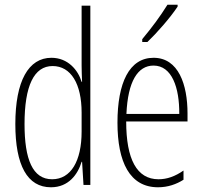

<svg xmlns="http://www.w3.org/2000/svg" viewBox="-20 -784 860 814"><path d="M196 10C271 10 310 -45 326 -98H328L334 0H363V-760H326V-506C326 -484 327 -463 328 -437H326C311 -487 268 -539 198 -539C101 -539 45 -441 45 -258C45 -83 96 10 196 10ZM201 -24C118 -24 84 -109 84 -258C84 -420 124 -504 203 -504C281 -504 326 -428 326 -307V-226C326 -102 281 -24 201 -24Z M733 -756V-764H690C658 -713 627 -671 583 -618V-606H605C644 -643 702 -709 733 -756ZM631 -539C528 -539 478 -433 478 -264C478 -97 530 10 650 10C692 10 728 -3 758 -22V-61C722 -36 688 -24 652 -24C560 -24 515 -109 515 -269H775V-303C775 -425 737 -539 631 -539ZM631 -506C709 -506 741 -412 740 -301H516C522 -439 564 -506 631 -506Z"/></svg>

Font: Noto Sans Devanagari UI ExtraCondensed ExtraLight
Style: Regular
Weight: 200
Width: 2
Designer: Jelle Bosma - Monotype Design Team
Foundry: Monotype Imaging Inc.
Version: Version 2.004